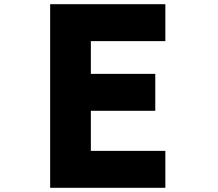

<svg xmlns="http://www.w3.org/2000/svg" viewBox="-20 -831 1040 915"><path d="M219 -811V64H768V-112H413V-303H720V-479H413V-635H768V-811Z"/></svg>

Font: LINE Seed JP_OTF ExtraBold
Style: Regular
Weight: 800
Designer: LY Corporation & Fontrix & Fontworks
Version: Version 1.013